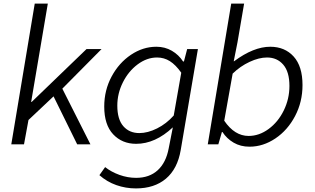

<svg xmlns="http://www.w3.org/2000/svg" viewBox="-20 -806 1757 1072"><path d="M174 -786H247L154 -237H157L463 -532H547L328 -311L485 0H411L279 -268L139 -136L114 0H43Z M535 172 567 127Q601 154 647 170.5Q693 187 740 187Q814 187 860.5 144.5Q907 102 922 22L945 -95Q847 -3 740 -3Q662 -3 612 -56Q562 -109 562 -211Q562 -302 603 -378.5Q644 -455 711 -500Q778 -545 853 -545Q901 -545 939.5 -522.5Q978 -500 1002 -463H1007L1025 -532H1085L989 32Q971 137 906.5 191.5Q842 246 739 246Q682 246 629.5 227.5Q577 209 535 172ZM950 -161 992 -400Q961 -444 928.5 -464.5Q896 -485 857 -485Q800 -485 748.5 -446.5Q697 -408 666 -346Q635 -284 635 -216Q635 -140 668.5 -101.5Q702 -63 758 -63Q805 -63 857 -89Q909 -115 950 -161Z M1222 -69H1219L1199 0H1140L1271 -786H1343L1306 -570L1285 -464H1287Q1396 -545 1489 -545Q1570 -545 1619.5 -490.5Q1669 -436 1669 -331Q1669 -237 1627.5 -158Q1586 -79 1517.5 -33Q1449 13 1373 13Q1323 13 1284.5 -9.5Q1246 -32 1222 -69ZM1596 -326Q1596 -405 1561.5 -445Q1527 -485 1471 -485Q1426 -485 1373.5 -460.5Q1321 -436 1279 -395L1232 -132Q1290 -47 1368 -47Q1427 -47 1480 -86Q1533 -125 1564.5 -189.5Q1596 -254 1596 -326Z"/></svg>

Font: Nebula Sans Book
Style: Regular
Weight: 400
Italic angle: -9°
Designer: Paul D. Hunt for Adobe (as Source Sans)
Foundry: Nebula Entertainment & Broadcasting LLC
Version: Version 1.010